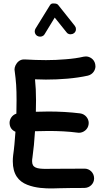

<svg xmlns="http://www.w3.org/2000/svg" viewBox="-20 -1042 596 1098"><path d="M35.2 -332.5C37.6 -311.5 48.8 -296.9 68.4 -288.6C64.9 -239.7 61 -192.9 55.2 -153.8C53.7 -142.6 53.2 -130.9 53.2 -119.6C53.2 -44.9 85.9 -4.9 135.7 14.6C185.5 34.2 237.3 35.6 277.8 35.6C296.9 35.6 338.4 33.2 387.2 33.2H425.8C438.5 33.2 451.2 33.2 463.4 32.7C494.1 32.2 518.1 7.8 518.1 -21V-23.4C517.6 -54.2 492.7 -77.6 463.9 -77.6H461.4C449.2 -77.1 424.8 -77.1 387.2 -77.1C332 -77.1 295.9 -77.1 277.8 -76.7C259.8 -76.2 249 -76.2 245.6 -76.2C190.4 -76.2 163.6 -82.5 163.6 -119.6C163.6 -127 164.1 -134.3 165.5 -140.6C171.9 -185.5 176.8 -237.3 180.2 -291.5C205.1 -292 229.5 -293 256.3 -293C314.5 -293 370.1 -290.5 425.3 -283.2C427.7 -282.7 429.7 -282.7 431.6 -282.7C457 -282.7 483.4 -301.8 486.8 -331.5C487.3 -334 487.3 -336.9 487.3 -339.4C487.3 -363.3 468.3 -389.6 438.5 -393.6C379.4 -400.9 318.4 -404.3 256.3 -404.3C231.9 -404.3 208 -403.8 185.1 -402.8C185.5 -425.8 186 -447.8 186 -468.8C186 -515.6 184.1 -549.3 180.2 -588.4C200.7 -587.4 221.7 -586.9 242.7 -586.9C322.8 -586.9 410.2 -593.3 482.4 -609.4C512.2 -616.7 525.9 -642.6 525.9 -662.6C525.9 -667 525.4 -671.4 524.4 -675.8C518.1 -705.6 491.2 -719.2 471.2 -719.2C466.8 -719.2 462.4 -718.8 458 -717.8C428.7 -710.9 395 -706.1 356.4 -703.1C317.9 -699.7 279.8 -698.2 242.7 -698.2C203.1 -698.2 162.6 -699.7 122.1 -702.1H117.2C106 -702.1 96.2 -698.7 87.9 -692.4C70.3 -678.7 63 -658.2 63 -644.5C63 -643.1 63 -641.6 63.5 -640.1C72.3 -574.2 74.7 -539.1 74.7 -468.8C74.7 -444.3 74.2 -418.9 73.7 -392.1C48.8 -384.3 34.7 -360.8 34.7 -339.4C34.7 -336.9 34.7 -335 35.2 -332.5ZM192.9 -836.9C197.8 -834 203.1 -832.5 208.5 -832.5C212.9 -832.5 226.6 -832.5 234.9 -846.2L293 -941.4L360.4 -857.4C370.1 -844.2 382.3 -846.2 384.8 -846.2C391.6 -846.2 397.5 -848.1 402.8 -852.1C416 -862.3 414.1 -874 414.1 -876.5C414.1 -883.8 411.6 -889.6 407.2 -895L313.5 -1012.7C309.1 -1019 301.3 -1022 290 -1022H280.3C273.9 -1021.5 268.6 -1017.6 264.2 -1009.8L183.1 -878.4C180.2 -873.5 178.7 -868.2 178.7 -862.8C178.7 -858.4 179.2 -845.2 192.9 -836.9Z"/></svg>

Font: Mikhak SemiBold
Style: Regular
Weight: 600
Designer: Amin Abedi
Version: Version 3.2